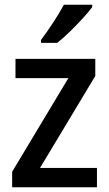

<svg xmlns="http://www.w3.org/2000/svg" viewBox="-20 -837 458 806"><path d="M387 -51H31V-116L267 -509H45V-590H380V-518L148 -132H387ZM367 -807Q353 -788 327 -759.5Q301 -731 272 -703Q243 -675 220 -657H152V-669Q176 -701 203 -742Q230 -783 248 -817H367Z"/></svg>

Font: Noto Sans Tamil UI SemiCondensed Medium
Style: Regular
Weight: 500
Width: 4
Designer: Jelle Bosma - Monotype Design Team
Foundry: Monotype Imaging Inc.
Version: Version 2.004; ttfautohint (v1.8.4.7-5d5b)